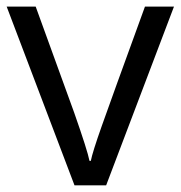

<svg xmlns="http://www.w3.org/2000/svg" viewBox="-20 -555 541 575"><path d="M297.9 0H203.1L0 -535.2H86.9L202.1 -217.8Q242.2 -103.5 248 -73.2H252Q256.8 -98.6 284.7 -177.5Q312.5 -256.3 414.1 -535.2H501Z"/></svg>

Font: Open Sans Hebrew
Style: Regular
Weight: 400
Foundry: Ascender Corporation, Yanek Iontef
Version: Version 2.001;PS 002.001;hotconv 1.0.70;makeotf.lib2.5.58329